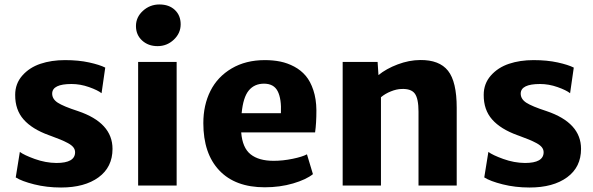

<svg xmlns="http://www.w3.org/2000/svg" viewBox="-20 -835 2670 864"><path d="M50.8 -36.6 69.3 -151.4Q87.9 -137.2 136.5 -119.6Q185.1 -102.1 233.9 -101.6Q317.9 -101.6 317.9 -149.9Q317.9 -162.1 310.1 -172.1Q302.2 -182.1 285.9 -190.9Q269.5 -199.7 252.2 -206.8Q234.9 -213.9 208.5 -223.6Q203.1 -225.6 200.2 -226.6Q124.5 -253.9 86.2 -297.4Q47.9 -340.8 48.3 -408.2Q48.3 -458.5 80.3 -494.9Q112.3 -531.2 161.9 -547.9Q211.4 -564.5 272.5 -564.5Q333.5 -564.5 381.1 -554Q428.7 -543.5 453.6 -530.8L437 -415.5Q419.9 -429.2 380.6 -443.1Q341.3 -457 301.8 -457Q215.8 -457 214.8 -414.6Q214.4 -389.6 239.7 -373Q265.1 -356.4 331.1 -335Q486.3 -282.7 486.3 -165Q486.3 -83 423.6 -37.1Q360.8 8.8 254.9 8.8Q189.9 8.8 133.8 -5.4Q77.6 -19.5 50.8 -36.6Z M601.6 0V-556.2H774.9V0ZM689 -627.4Q647 -627.4 619.4 -652.8Q591.8 -678.2 591.8 -717.8Q591.8 -757.8 623.3 -786.4Q654.8 -814.9 697.3 -814.9Q740.7 -814.9 766.8 -790.3Q793 -765.6 793 -725.6Q793 -685.5 762.2 -656.5Q731.4 -627.4 689 -627.4Z M1171.4 7.8Q1038.6 7.8 966.8 -68.1Q895 -144 895 -280.8Q895 -362.3 927 -426Q959 -489.7 1022.5 -527.1Q1085.9 -564.5 1171.9 -564.5Q1209.5 -564.5 1241.7 -557.9Q1273.9 -551.3 1304.2 -535.2Q1334.5 -519 1355.7 -493.9Q1377 -468.8 1390.1 -429.2Q1403.3 -389.6 1403.8 -338.9Q1403.8 -280.3 1397.9 -239.3H1065.4Q1070.8 -169.9 1107.7 -140.6Q1144.5 -111.3 1211.4 -111.3Q1252.9 -111.3 1296.9 -120.4Q1340.8 -129.4 1361.3 -140.6L1388.2 -51.3Q1357.9 -26.9 1298.8 -9.5Q1239.7 7.8 1171.4 7.8ZM1168 -458.5Q1125 -458.5 1099.6 -428Q1074.2 -397.5 1067.4 -325.7H1244.1Q1247.1 -390.1 1229.7 -424.3Q1212.4 -458.5 1168 -458.5Z M1522 0V-556.2H1679.2L1683.1 -497.1Q1718.3 -525.9 1769.5 -545.2Q1820.8 -564.5 1870.6 -564.9Q1957 -565.9 1996.1 -516.6Q2035.2 -467.3 2035.2 -350.1V0H1863.3V-332.5Q1863.3 -391.1 1846.7 -413.8Q1830.1 -436.5 1786.6 -434.6Q1764.6 -434.1 1739 -423.8Q1713.4 -413.6 1694.3 -397.5V0Z M2159.2 -36.6 2177.7 -151.4Q2196.3 -137.2 2244.9 -119.6Q2293.5 -102.1 2342.3 -101.6Q2426.3 -101.6 2426.3 -149.9Q2426.3 -162.1 2418.5 -172.1Q2410.6 -182.1 2394.3 -190.9Q2377.9 -199.7 2360.6 -206.8Q2343.3 -213.9 2316.9 -223.6Q2311.5 -225.6 2308.6 -226.6Q2232.9 -253.9 2194.6 -297.4Q2156.2 -340.8 2156.7 -408.2Q2156.7 -458.5 2188.7 -494.9Q2220.7 -531.2 2270.3 -547.9Q2319.8 -564.5 2380.9 -564.5Q2441.9 -564.5 2489.5 -554Q2537.1 -543.5 2562 -530.8L2545.4 -415.5Q2528.3 -429.2 2489 -443.1Q2449.7 -457 2410.2 -457Q2324.2 -457 2323.2 -414.6Q2322.8 -389.6 2348.1 -373Q2373.5 -356.4 2439.5 -335Q2594.7 -282.7 2594.7 -165Q2594.7 -83 2532 -37.1Q2469.2 8.8 2363.3 8.8Q2298.3 8.8 2242.2 -5.4Q2186 -19.5 2159.2 -36.6Z"/></svg>

Font: HaufeMerriweatherSans
Style: Bold
Weight: 700
Designer: Eben Sorkin
Foundry: Eben Sorkin
Version: Version 1.56